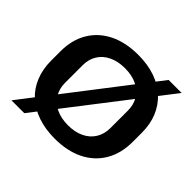

<svg xmlns="http://www.w3.org/2000/svg" viewBox="-146 -709 887 887"><g transform="rotate(45 297.5 -265.0)"><path d="M301 9Q240 9 190.5 -8Q141 -25 106.5 -56.5Q72 -88 53.5 -133.5Q35 -179 35 -235V-295Q35 -370 67.5 -424.5Q100 -479 159.5 -508.5Q219 -538 301 -538Q363 -538 412 -521Q461 -504 495.5 -472Q530 -440 548.5 -395.5Q567 -351 567 -295V-235Q567 -160 534.5 -105Q502 -50 442.5 -20.5Q383 9 301 9ZM301 -78Q346 -78 379.5 -94Q413 -110 431 -139.5Q449 -169 449 -207V-322Q449 -361 431 -390Q413 -419 380 -435Q347 -451 301 -451Q256 -451 222.5 -435Q189 -419 171 -390Q153 -361 153 -322V-207Q153 -169 171 -139.5Q189 -110 222.5 -94Q256 -78 301 -78ZM35 25 482 -555H567L119 25Z"/></g></svg>

Font: Hubot Sans Medium
Style: Regular
Weight: 500
Designer: Deni Anggara
Foundry: GitHub, Inc., Subsidiary of Microsoft Corporation
Version: Version 2.000